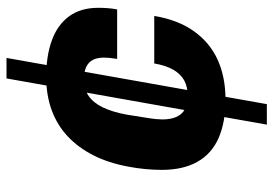

<svg xmlns="http://www.w3.org/2000/svg" viewBox="-145 -636 840 590"><g transform="rotate(-90 275.0 -341.0)"><path d="M187 59 329 -741H392L250 59ZM263 -68Q195 -68 146.5 -89Q98 -110 73 -154Q48 -198 48 -264Q48 -289 50.5 -315Q53 -341 58 -367Q69 -427 92.5 -473.5Q116 -520 150.5 -552.5Q185 -585 231 -602Q277 -619 334 -619Q399 -619 446.5 -601.5Q494 -584 520 -548.5Q546 -513 546 -459Q546 -446 545 -431Q544 -416 541 -401H389Q391 -413 392 -423Q393 -433 393 -441Q393 -462 386 -475.5Q379 -489 364.5 -496Q350 -503 327 -503Q296 -503 275 -488.5Q254 -474 240 -445Q226 -416 218 -373Q212 -335 208.5 -313.5Q205 -292 204 -281Q203 -270 203 -262Q203 -237 210.5 -219.5Q218 -202 234 -193Q250 -184 274 -184Q303 -184 323 -195Q343 -206 356 -229Q369 -252 375 -287H521Q509 -214 474 -165Q439 -116 386 -92Q333 -68 263 -68Z"/></g></svg>

Font: Archivo SemiCondensed ExtraBold
Style: Italic
Weight: 800
Width: 4
Italic angle: -10°
Designer: Hector Gatti
Foundry: Omnibus-Type
Version: Version 2.001